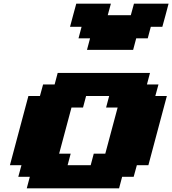

<svg xmlns="http://www.w3.org/2000/svg" viewBox="-20 -1020 933 1040"><path d="M125 0H625L641.6 -62.5H704.1L721.2 -125H783.7Q800.8 -187.5 833.7 -312.5Q866.7 -437.5 883.8 -500H821.3L838.4 -562.5H775.9L792.5 -625H292.5L275.9 -562.5H213.4L196.3 -500H133.8Q117.2 -437.5 83.7 -312.5Q50.3 -187.5 33.7 -125H96.2L79.1 -62.5H141.6ZM471.2 -125H346.2L362.8 -187.5H300.3Q311.5 -229 333.7 -312.3Q356 -395.5 367.2 -437.5H429.7L446.3 -500H571.3L554.7 -437.5H617.2Q606 -396 583.7 -312.5Q561.5 -229 550.3 -187.5H487.8ZM451.2 -750H701.2L717.8 -812.5H780.3L796.9 -875H859.4Q865.2 -896 876.5 -937.5Q887.7 -979 893.1 -1000H705.6L688.5 -937.5H563.5L580.6 -1000H393.1Q387.2 -979 376 -937.3Q364.7 -895.5 359.4 -875H421.9L405.3 -812.5H467.8Z"/></svg>

Font: Faithful 32x
Style: BoldOblique
Weight: 400
Foundry: Faithful Resource Pack
Version: Version 1.0; January 27, 2023